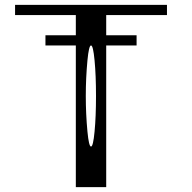

<svg xmlns="http://www.w3.org/2000/svg" viewBox="-20 -770 790 790"><path d="M339.8 -521.5Q333 -449.2 333 -375Q333 -300.8 339.8 -228.5Q345.7 -167 354.5 -167Q363.3 -167 369.1 -228.5Q375 -290 375 -375Q375 -460 369.1 -521.5Q363.3 -583 354.5 -583Q345.7 -583 339.8 -521.5ZM667 -750V-708H417V-625H542V-583H417V0H292V-583H167V-625H292V-708H42V-750Z"/></svg>

Font: okolaksMetalik
Style: bold
Weight: 700
Width: 7
Version: Version 0.6